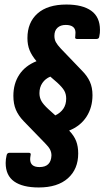

<svg xmlns="http://www.w3.org/2000/svg" viewBox="-20 -709 461 847"><path d="M151 118Q80 118 42.5 91.5Q5 65 5 10Q5 2 6 -6.5Q7 -15 9 -23Q11 -35 22 -35H107Q118 -35 115 -24Q114 -18 113.5 -14.5Q113 -11 113 -7Q113 28 154 28Q180 28 193 15Q206 2 207 -23Q207 -37 201 -49Q195 -61 179 -77L84 -175Q61 -199 50 -225Q39 -251 39 -286Q39 -340 65 -379.5Q91 -419 141 -439Q120 -464 110.5 -487.5Q101 -511 101 -541Q101 -610 145.5 -649.5Q190 -689 273 -689Q344 -689 382.5 -661.5Q421 -634 421 -577Q421 -570 420.5 -563.5Q420 -557 418 -548Q417 -537 405 -537H320Q309 -537 312 -548Q312 -553 312.5 -557Q313 -561 313 -565Q313 -582 302 -590.5Q291 -599 270 -599Q247 -599 233.5 -586.5Q220 -574 220 -551Q220 -535 226.5 -523Q233 -511 248 -495L342 -397Q365 -374 376.5 -348.5Q388 -323 388 -289Q388 -235 361.5 -194Q335 -153 285 -133Q307 -110 316 -86.5Q325 -63 325 -32Q325 37 279.5 77.5Q234 118 151 118ZM224 -200Q247 -211 259.5 -229.5Q272 -248 272 -274Q272 -294 263.5 -309Q255 -324 232 -345L202 -371Q180 -362 167 -343Q154 -324 154 -298Q154 -279 162.5 -263.5Q171 -248 194 -227Z"/></svg>

Font: Sofia Sans Condensed ExtraBold
Style: Italic
Weight: 800
Italic angle: -9°
Version: Version 4.100